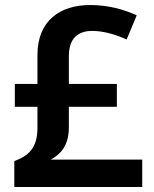

<svg xmlns="http://www.w3.org/2000/svg" viewBox="-20 -744 612 764"><path d="M339 -724C219 -724 129 -662 129 -525V-410H39V-319H129V-235C129 -154 93 -124 37 -103V0H546V-109H182C217 -128 254 -161 254 -236V-319H445V-410H254V-521C254 -593 292 -621 347 -621C393 -621 441 -606 484 -587L524 -683C474 -706 411 -724 339 -724Z"/></svg>

Font: Noto Sans Arabic UI SmBd
Style: Regular
Weight: 600
Designer: Monotype Design Team, Nadine Chahine and Nizar Qandah
Foundry: Monotype Imaging Inc.
Version: Version 2.010